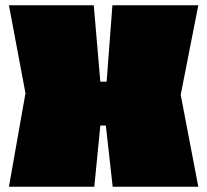

<svg xmlns="http://www.w3.org/2000/svg" viewBox="-20 -711 789 731"><path d="M383 -233H362L339 0H14L77 -356L14 -691H337L362 -400H386L408 -691H735L668 -350L735 0H409Z"/></svg>

Font: Erica One
Style: Regular
Weight: 400
Designer: Miguel Hernandez
Foundry: Miguel Hernandez
Version: Version 1.003